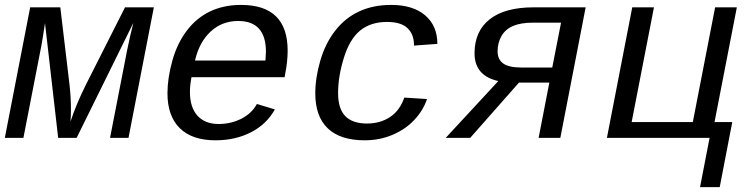

<svg xmlns="http://www.w3.org/2000/svg" viewBox="-21 -558 3042 777"><path d="M424.3 0 493.2 -353.5Q497.1 -374 505.1 -409.2Q513.2 -444.3 518.6 -465.3L289.1 0H214.4L161.1 -464.4Q159.7 -452.1 152.3 -407.5Q145 -362.8 142.6 -353.5L73.7 0H-1.5L101.1 -528.3H223.1L260.3 -215.3Q266.1 -163.6 266.1 -114.3Q266.1 -88.4 264.2 -65.9Q288.6 -139.2 326.7 -215.3L484.9 -528.3H601.6L499 0Z M753.9 -245.6Q747.6 -211.9 747.6 -186.5Q747.6 -123.5 778.1 -89.8Q808.6 -56.2 863.8 -56.2Q913.6 -56.2 955.8 -77.6Q998 -99.1 1018.6 -137.2L1091.3 -115.2Q1057.6 -54.7 994.4 -22.5Q931.2 9.8 851.1 9.8Q756.3 9.8 706.5 -39.3Q656.7 -88.4 656.7 -180.7Q656.7 -241.2 676.3 -311.8Q695.8 -382.3 734.9 -433.8Q773.9 -485.4 829.1 -511.7Q884.3 -538.1 954.6 -538.1Q1143.1 -538.1 1143.1 -353Q1143.1 -308.6 1132.8 -257.3L1130.9 -245.6ZM942.9 -473.1Q877.9 -473.1 831.8 -430.7Q785.6 -388.2 768.1 -313H1053.2L1055.2 -348.1Q1055.2 -473.1 942.9 -473.1Z M1562 -538.1Q1650.4 -538.1 1699.7 -495.8Q1749 -453.6 1749 -380.4L1654.3 -373.5V-376.5Q1654.3 -418.5 1628.4 -443.8Q1602.5 -469.2 1544.9 -469.2Q1479.5 -469.2 1437 -434.8Q1394.5 -400.4 1370.8 -324.7Q1347.2 -249 1347.2 -181.6Q1347.2 -117.7 1376.5 -87.9Q1405.8 -58.1 1464.4 -58.1Q1517.1 -58.1 1556.9 -84Q1596.7 -109.9 1615.2 -163.1L1707 -157.2Q1691.4 -110.4 1655 -72Q1618.7 -33.7 1566.7 -12Q1514.6 9.8 1455.1 9.8Q1356 9.8 1305.4 -38.6Q1254.9 -86.9 1254.9 -180.2Q1254.9 -242.2 1275.1 -312.3Q1295.4 -382.3 1335.7 -434.1Q1376 -485.8 1432.9 -512Q1489.7 -538.1 1562 -538.1Z M2079.1 -223.6 1881.8 0H1782.7L1995.6 -230Q1899.4 -251.5 1899.4 -342.3Q1899.4 -431.6 1960.7 -480Q2022 -528.3 2138.2 -528.3H2349.1L2246.6 0H2158.7L2202.1 -223.6ZM2249.5 -466.3H2135.3Q2086.9 -466.3 2055.7 -453.1Q2024.4 -439.9 2008.5 -412.4Q1992.7 -384.8 1992.7 -350.1Q1992.7 -317.4 2015.6 -301Q2038.6 -284.7 2090.3 -284.7H2213.9Z M2625.5 -528.3 2535.2 -64H2782.7L2873 -528.3H2960.9L2870.6 -64H2942.4L2891.6 199.2H2812L2850.6 0H2435.1L2537.6 -528.3Z"/></svg>

Font: Liberation Mono
Style: Italic
Weight: 400
Italic angle: -12°
Monospace: yes
Designer: Steve Matteson
Foundry: Ascender Corporation
Version: Version 2.1.5